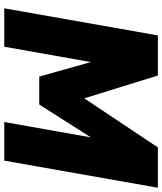

<svg xmlns="http://www.w3.org/2000/svg" viewBox="50 -810 760 900"><g transform="rotate(90 430.0 -360.0)"><path d="M334 -720 441 -375 671 -720H860L733 0H552L624 -406L470 -164H339L271 -406L199 0H19L146 -720Z"/></g></svg>

Font: Fugaz One
Style: Regular
Weight: 400
Designer: Daniel Hernandez
Foundry: Daniel Hernandez
Version: Version 1.002